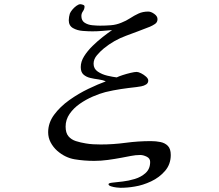

<svg xmlns="http://www.w3.org/2000/svg" viewBox="-20 -772 1040 913"><path d="M792 -35Q792 9 765 40.5Q738 72 698.5 90.5Q659 109 621 115Q587 121 553 121Q548 121 534 119.5Q520 118 508 114Q496 110 496 104Q496 99 510.5 97Q525 95 541.5 93.5Q558 92 564 91Q591 88 621 79Q651 70 672.5 50.5Q694 31 694 -2Q694 -19 677.5 -27Q661 -35 647 -35Q625 -35 602.5 -30.5Q580 -26 558 -22Q526 -16 493 -11.5Q460 -7 428 -7Q380 -7 335 -14.5Q290 -22 252 -55Q233 -72 221 -94.5Q209 -117 209 -143Q209 -188 237.5 -226.5Q266 -265 309.5 -296Q353 -327 400 -349.5Q447 -372 483 -385Q468 -392 448 -394.5Q428 -397 409 -401.5Q390 -406 377 -417.5Q364 -429 364 -453Q364 -479 380 -504.5Q396 -530 420 -553.5Q444 -577 469 -596.5Q494 -616 513 -629Q490 -627 466 -625Q442 -623 419 -623Q400 -623 373.5 -625Q347 -627 327 -638.5Q307 -650 307 -676Q307 -683 308.5 -692Q310 -701 312 -707Q315 -715 323.5 -725.5Q332 -736 343 -744Q354 -752 362 -752Q366 -752 374 -749.5Q382 -747 382 -741Q382 -729 374.5 -718.5Q367 -708 367 -696Q367 -674 382.5 -664Q398 -654 419 -652Q440 -650 456 -650Q482 -650 507.5 -652Q533 -654 557 -664Q580 -673 599 -685.5Q618 -698 638.5 -707.5Q659 -717 685 -717Q698 -717 713.5 -706Q729 -695 729 -681Q729 -666 717 -658Q705 -650 693 -645Q637 -623 579.5 -602Q522 -581 474 -542Q458 -529 441.5 -510Q425 -491 425 -469Q425 -445 445 -431.5Q465 -418 491 -412Q517 -406 535 -404Q545 -409 563.5 -415Q582 -421 601 -425.5Q620 -430 630 -430Q638 -430 651 -423.5Q664 -417 674.5 -407.5Q685 -398 685 -389Q685 -377 675 -370.5Q665 -364 651.5 -361.5Q638 -359 629 -358Q592 -354 555 -348.5Q518 -343 481 -334Q454 -327 421.5 -313Q389 -299 359.5 -278.5Q330 -258 311 -230.5Q292 -203 292 -170Q292 -140 305.5 -124Q319 -108 341 -101Q363 -94 388 -90Q405 -87 423 -86Q441 -85 459 -85Q518 -85 577.5 -93Q637 -101 698 -101Q722 -101 743.5 -96.5Q765 -92 778.5 -78Q792 -64 792 -35Z"/></svg>

Font: Kaisei Opti Medium
Style: Regular
Weight: 500
Designer: Font-Kai, 金井和夫
Foundry: KAZUO KANAI
Version: Version 5.003